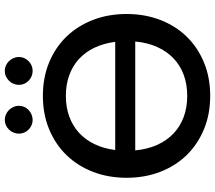

<svg xmlns="http://www.w3.org/2000/svg" viewBox="-70 -866 943 844"><g transform="rotate(-90 402.0 -444.5)"><path d="M162.5 -322Q167.5 -268 186.5 -225.8Q205.5 -183.5 236.5 -154Q267.5 -124.5 309.2 -109Q351 -93.5 402 -93.5Q453 -93.5 494.8 -109Q536.5 -124.5 567.2 -154Q598 -183.5 617 -225.8Q636 -268 641 -322ZM639.5 -410Q633 -461 613.8 -501.2Q594.5 -541.5 564 -569.5Q533.5 -597.5 492.5 -612.2Q451.5 -627 402 -627Q352.5 -627 311.8 -612.2Q271 -597.5 240.2 -569.5Q209.5 -541.5 190 -501.2Q170.5 -461 164 -410ZM402 -728Q483 -728 549.2 -700.5Q615.5 -673 662.8 -624Q710 -575 736 -507.5Q762 -440 762 -360Q762 -280 736 -212.5Q710 -145 662.8 -96.2Q615.5 -47.5 549.2 -20Q483 7.5 402 7.5Q321.5 7.5 255.2 -20Q189 -47.5 141.5 -96.2Q94 -145 68 -212.5Q42 -280 42 -360Q42 -440 68 -507.5Q94 -575 141.5 -624Q189 -673 255.2 -700.5Q321.5 -728 402 -728ZM358.5 -833.5Q358.5 -821 353.5 -810Q348.5 -799 340 -790.8Q331.5 -782.5 320 -777.8Q308.5 -773 296 -773Q284 -773 273 -777.8Q262 -782.5 253.8 -790.8Q245.5 -799 240.8 -810Q236 -821 236 -833.5Q236 -846 240.8 -857.2Q245.5 -868.5 253.8 -877Q262 -885.5 273 -890.5Q284 -895.5 296 -895.5Q308.5 -895.5 320 -890.5Q331.5 -885.5 340 -877Q348.5 -868.5 353.5 -857.2Q358.5 -846 358.5 -833.5ZM573 -833.5Q573 -821 568 -810Q563 -799 554.8 -790.8Q546.5 -782.5 535.5 -777.8Q524.5 -773 512 -773Q499 -773 488 -777.8Q477 -782.5 468.5 -790.8Q460 -799 455.2 -810Q450.5 -821 450.5 -833.5Q450.5 -846 455.2 -857.2Q460 -868.5 468.5 -877Q477 -885.5 488 -890.5Q499 -895.5 512 -895.5Q524.5 -895.5 535.5 -890.5Q546.5 -885.5 554.8 -877Q563 -868.5 568 -857.2Q573 -846 573 -833.5Z"/></g></svg>

Font: Lato 2
Style: Regular
Weight: 600
Designer: Lukasz Dziedzic with Adam Twardoch and Botio Nikoltchev
Foundry: tyPoland Lukasz Dziedzic
Version: Version 2.015; 2015-08-06; http://www.latofonts.com/